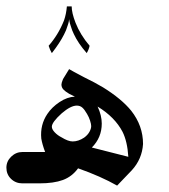

<svg xmlns="http://www.w3.org/2000/svg" viewBox="-90 -573 527 600"><path d="M322 -41 276 7Q225 -22 154 -47Q135 -21 106.5 -10.5Q78 0 33 0H-20Q-41 0 -55.5 -14Q-70 -28 -70 -49Q-70 -69 -55 -83.5Q-40 -98 -20 -98H51Q42 -122 39 -140Q35 -183 58 -217Q72 -238 96 -254Q120 -270 144 -271L126 -280Q114 -287 108 -293.5Q102 -300 102 -309Q102 -314 107 -326L126 -357Q134 -352 172 -332Q207 -315 232 -300Q290 -264 320 -227Q357 -180 357 -123Q354 -76 322 -41ZM182 -217Q174 -231 167 -237Q160 -243 150 -243Q131 -243 103 -219Q72 -191 72 -177Q72 -169 81 -159.5Q90 -150 102 -144Q123 -131 137 -131Q155 -131 173 -143Q184 -151 189.5 -161Q195 -171 195 -179Q195 -185 191.5 -196Q188 -207 182 -217ZM293 -161Q269 -207 215 -240Q228 -212 228 -187Q228 -143 197 -112L311 -83Q308 -131 293 -161ZM110 -509Q117 -529 119 -553H134Q134 -533 146 -502Q161 -464 190 -430Q188 -419 181 -407Q154 -438 141 -466Q135 -478 131 -492Q128 -501 127 -506.5Q126 -512 126 -513Q126 -512 125 -506Q124 -500 121 -492Q117 -478 110 -465Q97 -439 72 -407Q66 -417 62 -430Q92 -464 110 -509Z"/></svg>

Font: Mirza
Style: Regular
Weight: 400
Designer: Arabic design by Kourosh Beigpour, Latin design by Eduardo Tunni, engineering by Lasse Fister
Version: Version 1.0010g